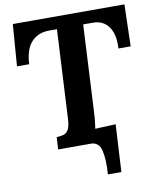

<svg xmlns="http://www.w3.org/2000/svg" viewBox="-94 -773 839 1023"><g transform="rotate(-10 325.0 -261.5)"><path d="M406 177Q412 99 400.5 49.5Q389 0 345 0L382 -74L493 -79L479 177ZM650 -700 644 -474H578Q581 -528 567.5 -563.5Q554 -599 527.5 -616.5Q501 -634 463 -633H415L391 -164Q390 -137 387 -112Q384 -87 382 -74Q393 -75 409 -75.5Q425 -76 440 -76.5Q455 -77 462 -77L458 0H168L172 -66Q195 -67 211 -72Q227 -77 236.5 -95Q246 -113 248 -153L273 -632H227Q170 -631 134.5 -593Q99 -555 95 -474H29L46 -700Z"/></g></svg>

Font: Lora Italic
Style: Italic
Weight: 400
Italic angle: -3°
Designer: Olga Karpushina, Alexei Vanyashin (Cyrillic)
Foundry: Cyreal
Version: Version 2.210; ttfautohint (v1.8.1.43-b0c9)